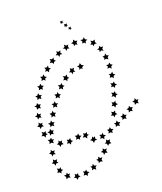

<svg xmlns="http://www.w3.org/2000/svg" viewBox="-144 -766 820 970"><g transform="rotate(-20 266.5 -281.0)"><path d="M533 -167 525 -159 527 -147 517 -152 506 -146 508 -158 499 -166 511 -168 516 -179 521 -168ZM492 -140 484 -131 485 -120 475 -125 464 -120 467 -132 458 -140 470 -142 476 -152 481 -142ZM450 -114 441 -106 443 -94 432 -100 421 -96 424 -107 417 -116 428 -117 434 -127 439 -116ZM407 -90 398 -83V-71L389 -78L377 -74L381 -85L374 -94H385L392 -104L396 -93ZM363 -69 353 -63 352 -51 343 -58 331 -55 336 -66 330 -76 341 -75 348 -84 351 -73ZM316 -53 305 -48 302 -36 294 -45H282L289 -54L285 -65L296 -62L304 -70L305 -58ZM267 -46H254L246 -36L243 -48L232 -56L243 -59L248 -70L252 -62L262 -66L259 -55ZM222 -69 214 -79 202 -81 211 -90 210 -101 220 -96 231 -100 228 -90 236 -84 225 -81ZM199 -92 188 -86 186 -75 178 -84 166 -82 172 -92 167 -103 179 -101 187 -109 188 -97ZM150 -82 139 -79 134 -68 128 -78 116 -79 124 -88 122 -99 132 -94 141 -101V-89ZM100 -83 88 -84 80 -75 77 -87 67 -93 78 -98 81 -109 88 -101 98 -104 94 -93ZM55 -104 44 -111 33 -107 37 -119 31 -130 43 -128 51 -136 52 -125 63 -123 54 -116ZM26 -145 20 -156 8 -158 17 -166 16 -179 26 -172 37 -176 34 -165 42 -158 31 -156ZM17 -194 15 -206 4 -211 15 -217 17 -229 25 -220 36 -221 31 -212 37 -202 25 -203ZM21 -244V-256L11 -263L23 -266L27 -278L33 -267H45L38 -258L41 -247L30 -251ZM33 -292 35 -304 26 -312 38 -314 44 -324 49 -314 60 -312 52 -303 54 -292 44 -297ZM52 -337 55 -349 47 -358 59 -359 66 -369 70 -357 81 -354 72 -347 73 -335 63 -342ZM75 -381 80 -392 73 -402 85 -401 93 -410 96 -399 106 -394 96 -388V-377L87 -384ZM104 -421 109 -432 104 -443 116 -440 125 -449 126 -437 136 -431 125 -426 124 -415 116 -423ZM137 -458 144 -468 140 -479 151 -476 161 -483 160 -471 170 -464 159 -461 155 -449 148 -459ZM174 -491 182 -500 180 -511 191 -506 201 -512 199 -500 207 -492 196 -490 192 -480 186 -490ZM215 -518 225 -525V-537L234 -530L246 -534L242 -523L249 -513L237 -514L231 -504L227 -515ZM261 -538 272 -543 273 -555 282 -546 294 -548 288 -538 293 -527 282 -530 274 -521 272 -533ZM309 -548 321 -552 325 -563 332 -553 344 -551 336 -543 338 -531 328 -536 319 -530V-542ZM359 -548 372 -547 380 -556 382 -544 393 -538 382 -534 379 -522 372 -530 362 -527 366 -538ZM405 -528 416 -522 428 -526 424 -514 431 -504 419 -505 411 -496 409 -506 398 -508 407 -516ZM437 -489 444 -479H456L448 -469L451 -457L440 -463L430 -457L432 -468L422 -474L434 -478ZM453 -442 457 -430 468 -427 459 -420V-408L449 -415L438 -412L442 -422L435 -431L447 -432ZM457 -392 460 -381 470 -376 460 -370 458 -358 450 -367 438 -365 444 -375 438 -385 450 -383ZM455 -343 456 -331 466 -325 455 -321 452 -309 445 -318H433L439 -327L435 -338L446 -335ZM447 -294V-282L457 -275L445 -272L441 -261L435 -271H423L430 -280L426 -291L438 -287ZM435 -246 434 -234 443 -227 432 -224 427 -213 421 -224 409 -225 417 -233 414 -245 425 -240ZM420 -200 418 -188 427 -179 415 -178 409 -167 404 -178 393 -180 401 -188 399 -199 410 -194ZM402 -154 399 -142 407 -133 395 -132 389 -122 385 -133 373 -136 382 -143 381 -155 391 -149ZM328 -26 323 -15 328 -5 316 -6 308 2 306 -10 296 -15 306 -20 308 -32 316 -24ZM297 12 290 22 294 34 283 30 273 38V26L263 19L275 15L277 4L285 13ZM261 46 253 56 256 67 245 63 234 68 236 57 227 48 238 47 243 36 249 46ZM220 75 211 82V95L201 87L189 91L194 80L187 70L198 71L204 61L208 72ZM174 94 163 99 160 110 152 101H140L147 92L144 80L154 84L162 77L164 88ZM125 99 112 101 106 111 101 99 90 95 100 89V77L109 84L118 79L116 91ZM76 88 64 84 53 89 55 77 47 67H59L65 58L69 67H79L72 77ZM39 53 32 44 20 43 27 33 25 21 36 27 46 21 44 32 53 38 42 42ZM24 6 21 -6 10 -11 20 -17 22 -29 30 -21 42 -23 37 -12 43 -3 31 -4ZM25 -44 24 -56 14 -63 25 -67 28 -78 35 -69H47L40 -60L45 -49L34 -52ZM50 -146 52 -158 43 -167 55 -168 61 -179 66 -168 77 -166 69 -158 71 -147 60 -152ZM66 -186 69 -197 61 -207H73L80 -217L84 -206L95 -203L86 -196L87 -184L77 -191ZM88 -230 92 -241 85 -251H97L104 -261L107 -249L118 -245L109 -239V-227L99 -234ZM113 -273 118 -284 111 -294 123 -293 131 -302 133 -290 144 -286 134 -280V-268L125 -276ZM141 -313 146 -324 141 -334 153 -332 161 -341 163 -329 173 -324 163 -319 161 -307 153 -316ZM172 -351 179 -361 174 -373 186 -369 195 -377 196 -365 205 -358 194 -355 192 -343 184 -352ZM208 -386 216 -395 213 -407 224 -402 235 -408 233 -396 241 -388 230 -386 226 -375 220 -385ZM249 -414 259 -421 260 -433 269 -426 281 -428 275 -417 281 -407 270 -409 264 -399 260 -411ZM297 -428 309 -430 316 -440 321 -428 332 -422 321 -417 319 -406 313 -413 303 -408 306 -420ZM291 -663 296 -667 295 -673 301 -670 307 -673 305 -667 310 -662H303L300 -656L297 -662ZM320 -620 325 -624 324 -630 330 -627 336 -630 334 -623 339 -619 332 -618 329 -613 327 -619ZM305 -641 310 -646 309 -653 316 -649 322 -652 321 -645 325 -640 318 -639 315 -633 312 -639Z"/></g></svg>

Font: Santa christmas start
Style: Regular
Weight: 400
Designer: MUHAMMAD YONI
Version: Version 001.000